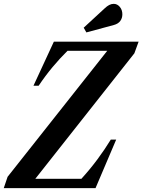

<svg xmlns="http://www.w3.org/2000/svg" viewBox="-40 -978 741 998"><path d="M-20.5 0 -0.5 -59 517.5 -714H311Q270.5 -674 233 -629Q195.5 -584 161 -532.5H134L240 -761.5H680.5L658.5 -701L143.5 -48.5H383Q430.5 -101 467.2 -150.8Q504 -200.5 536 -252.5H564L456.5 0ZM409 -809.5 395 -834 504 -934.5Q516 -946 527.5 -952Q539 -958 551 -958Q569.5 -958 582.8 -942.2Q596 -926.5 596 -903.5Q596 -883.5 585 -868.8Q574 -854 551.5 -848Z"/></svg>

Font: Libre Caslon Condensed SemiBold Italic
Style: Regular
Weight: 600
Italic angle: -22.583°
Designer: Pablo Impallari, Rodrigo Fuenzalida, Katja Schimmel, Ertekin Erdin
Foundry: Pablo Impallari, Rodrigo Fuenzalida
Version: Version 2.000; ttfautohint (v1.8.4.7-5d5b);gftools[0.9.33]